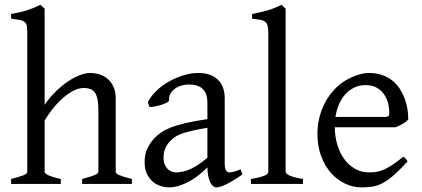

<svg xmlns="http://www.w3.org/2000/svg" viewBox="-20 -777 1784 811"><path d="M327.1 0V-21Q362.3 -30.3 378.9 -37.1Q395.5 -43.9 395.5 -50.8V-309.1Q395.5 -338.9 391.8 -357.4Q388.2 -376 380.4 -386.7Q372.6 -397.5 360.8 -401.4Q349.1 -405.3 333 -405.3Q315.9 -405.3 296.1 -396.5Q276.4 -387.7 254.9 -370.6Q233.4 -353.5 211.4 -327.9Q189.5 -302.2 168.5 -268.1V-50.8Q168.5 -43.5 186.8 -35.6Q205.1 -27.8 236.8 -21V0H26.9V-21Q59.1 -29.3 77.1 -35.9Q95.2 -42.5 95.2 -50.8V-633.8Q95.2 -654.3 93.5 -665.8Q91.8 -677.2 84.7 -683.6Q77.6 -689.9 64 -692.6Q50.3 -695.3 26.9 -698.2V-717.8Q47.4 -721.7 64.2 -725.6Q81.1 -729.5 95.5 -734.1Q109.9 -738.8 123 -744.1Q136.2 -749.5 150.4 -756.8L168.5 -740.2V-334Q189.5 -365.2 215.1 -390.1Q240.7 -415 266.6 -432.6Q292.5 -450.2 317.1 -459.5Q341.8 -468.8 360.8 -468.8Q381.8 -468.8 401.4 -462.4Q420.9 -456.1 435.8 -442.9Q450.7 -429.7 459.7 -409.4Q468.8 -389.2 468.8 -361.8V-50.8Q468.8 -43.9 483.6 -37.4Q498.5 -30.8 537.1 -21V0Z M723.6 -48.8Q752.9 -48.8 785.9 -63.7Q818.8 -78.6 856 -110.8V-237.3Q814.9 -230.5 788.3 -224.1Q761.7 -217.8 744.6 -211.2Q727.5 -204.6 717.3 -197.3Q707 -189.9 699.2 -181.6Q686.5 -168.5 678.7 -151.6Q670.9 -134.8 670.9 -111.8Q670.9 -92.3 676.8 -80.1Q682.6 -67.9 690.9 -60.8Q699.2 -53.7 708.3 -51.3Q717.3 -48.8 723.6 -48.8ZM1003.9 -40Q962.4 -11.2 935.3 1.7Q908.2 14.6 894.5 14.6Q878.4 14.6 867.7 -7.8Q856.9 -30.3 856 -69.8Q834 -47.9 812 -31.7Q790 -15.6 769 -5.4Q748 4.9 729.2 9.8Q710.4 14.6 694.8 14.6Q677.2 14.6 658.7 8.8Q640.1 2.9 625.2 -9.8Q610.4 -22.5 600.6 -42.5Q590.8 -62.5 590.8 -90.8Q590.8 -127.9 603.8 -152.8Q616.7 -177.7 634.8 -195.8Q646.5 -207.5 661.4 -218Q676.3 -228.5 700.9 -238.3Q725.6 -248 762.7 -256.8Q799.8 -265.6 856 -273.9V-342.8Q856 -359.4 852.1 -373.8Q848.1 -388.2 838.9 -398.7Q829.6 -409.2 813.7 -414.8Q797.9 -420.4 773.9 -419.9Q758.3 -419.4 743.2 -414.6Q728 -409.7 716.8 -400.9Q705.6 -392.1 699.2 -380.1Q692.9 -368.2 694.3 -353.5Q694.8 -349.1 684.3 -343.5Q673.8 -337.9 659.4 -333.5Q645 -329.1 631.1 -326.7Q617.2 -324.2 611.3 -325.7L604.5 -344.7Q615.7 -369.1 638.7 -391.6Q661.6 -414.1 691.2 -431.2Q720.7 -448.2 753.7 -458.5Q786.6 -468.8 817.4 -468.8Q871.1 -468.8 900.1 -440.7Q929.2 -412.6 929.2 -362.3V-86.9Q929.2 -66.4 934.6 -57.6Q939.9 -48.8 948.7 -48.8Q955.6 -48.8 966.3 -51.3Q977.1 -53.7 996.6 -62Z M1040 0V-21Q1061 -24.4 1075.2 -28.1Q1089.4 -31.7 1097.7 -35.4Q1106 -39.1 1109.6 -43Q1113.3 -46.9 1113.3 -50.8V-632.8Q1113.3 -654.8 1110.4 -667Q1107.4 -679.2 1099.6 -685.3Q1091.8 -691.4 1078.6 -693.6Q1065.4 -695.8 1044.9 -698.2V-717.8Q1080.1 -724.6 1109.4 -732.9Q1138.7 -741.2 1168.9 -756.8L1186.5 -740.2V-50.8Q1186.5 -43.5 1203.1 -35.6Q1219.7 -27.8 1259.8 -21V0Z M1523.9 -417.5Q1498.5 -417.5 1477.3 -407.7Q1456.1 -397.9 1439.7 -380.1Q1423.3 -362.3 1412.4 -337.6Q1401.4 -313 1397 -283.2H1606Q1617.2 -283.2 1620.8 -286.9Q1624.5 -290.5 1624.5 -300.8Q1624.5 -314 1620.8 -333.7Q1617.2 -353.5 1606.2 -372.3Q1595.2 -391.1 1575.4 -404.3Q1555.7 -417.5 1523.9 -417.5ZM1704.6 -272Q1695.8 -262.2 1681.2 -253.9Q1666.5 -245.6 1650.9 -239.3H1394Q1394.5 -201.2 1404.5 -166.7Q1414.6 -132.3 1433.3 -106.2Q1452.1 -80.1 1478.8 -64.5Q1505.4 -48.8 1538.6 -48.8Q1553.7 -48.8 1568.1 -50.8Q1582.5 -52.7 1599.1 -59.6Q1615.7 -66.4 1636 -79.6Q1656.2 -92.8 1683.6 -115.2Q1689.9 -111.8 1694.6 -105.5Q1699.2 -99.1 1701.7 -95.2Q1668.9 -59.6 1644.3 -37.8Q1619.6 -16.1 1597.9 -4.4Q1576.2 7.3 1554.9 11Q1533.7 14.6 1508.8 14.6Q1471.2 14.6 1437.3 -1.5Q1403.3 -17.6 1377.4 -47.1Q1351.6 -76.7 1336.2 -118.4Q1320.8 -160.2 1320.8 -211.9Q1320.8 -244.6 1328.1 -276.4Q1335.4 -308.1 1349.4 -336.4Q1363.3 -364.7 1383.3 -388.7Q1403.3 -412.6 1428.7 -430.2Q1439.5 -437.5 1452.9 -444.6Q1466.3 -451.7 1481 -457Q1495.6 -462.4 1510 -465.6Q1524.4 -468.8 1537.6 -468.8Q1569.3 -468.8 1594.2 -460Q1619.1 -451.2 1637.7 -436.3Q1656.2 -421.4 1668.9 -401.6Q1681.6 -381.8 1689.7 -359.9Q1697.8 -337.9 1701.2 -315.2Q1704.6 -292.5 1704.6 -272Z"/></svg>

Font: Gentium Plus Am
Style: Regular
Weight: 400
Designer: J. Victor Gaultney, Annie Olsen, Iska Routamaa, Becca Hirsbrunner
Foundry: SIL International
Version: Version 5.000